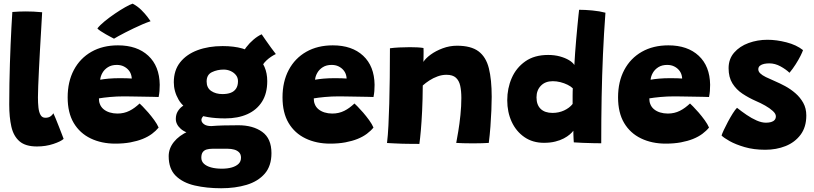

<svg xmlns="http://www.w3.org/2000/svg" viewBox="-20 -780 4454 1050"><path d="M328 -20.5Q313 -6.5 271.8 7.2Q230.5 21 182 21Q119.5 21 86.8 -7.2Q54 -35.5 42.2 -87Q30.5 -138.5 30.5 -208.5Q30.5 -266.5 31.5 -322.8Q32.5 -379 34.2 -432.5Q36 -486 38 -535.8Q40 -585.5 42.5 -630.5Q45 -675.5 47.5 -714.5Q87.5 -717.5 121 -717.5Q142.5 -717.5 163.8 -716.5Q185 -715.5 210.5 -713Q208 -666.5 204.8 -612.8Q201.5 -559 198.5 -504.2Q195.5 -449.5 193 -399.2Q190.5 -349 189 -309.5Q187.5 -270 187.5 -247.5Q187.5 -217.5 190.2 -192Q193 -166.5 201.8 -151.2Q210.5 -136 228 -136Q244.5 -136 255 -142.8Q265.5 -149.5 272 -160.5Q275.5 -153.5 283.8 -133.5Q292 -113.5 301.5 -89.2Q311 -65 318.5 -45.5Q326 -26 328 -20.5Z M847.5 -82.5Q833 -64.5 811.2 -48.2Q789.5 -32 760.2 -20.2Q731 -8.5 693.8 -1.5Q656.5 5.5 610.5 5.5Q535 5.5 475.8 -23Q416.5 -51.5 383.2 -107.5Q350 -163.5 350 -247.5Q350 -333.5 384 -397.5Q418 -461.5 480 -496.8Q542 -532 625 -532Q730 -532 791 -475.2Q852 -418.5 853.5 -316.5Q853.5 -297 852.2 -282Q851 -267 847.5 -249.5Q840 -250 814.2 -250.5Q788.5 -251 756.5 -251.5Q724.5 -252 697 -252.5Q669.5 -253 658.5 -253Q618 -253 581 -249.5Q544 -246 521 -242Q521 -234.5 522 -227Q523 -219.5 525.5 -213Q531.5 -195.5 545.5 -183.5Q559.5 -171.5 579.5 -165.2Q599.5 -159 622 -159Q640.5 -159 656.8 -162.8Q673 -166.5 688 -174Q703 -181.5 716.5 -191.5Q730 -201.5 743.5 -214Q746.5 -211.5 760 -198Q773.5 -184.5 790.8 -164.5Q808 -144.5 823.8 -122.8Q839.5 -101 847.5 -82.5ZM528 -344Q546.5 -347.5 574.2 -350Q602 -352.5 639 -352.5Q659.5 -352.5 676.5 -351.8Q693.5 -351 700.5 -350.5Q700.5 -359 697.5 -369.5Q693.5 -384.5 682.8 -397Q672 -409.5 656 -417.2Q640 -425 618.5 -425Q590 -425 570.2 -412.5Q550.5 -400 540 -381.2Q529.5 -362.5 528 -344ZM705.5 -760Q732 -746 752.5 -725.8Q773 -705.5 786.2 -688Q799.5 -670.5 803.5 -664Q782.5 -657 758.8 -646.8Q735 -636.5 711 -625Q687 -613.5 665.5 -602.5Q644 -591.5 627.8 -582.5Q611.5 -573.5 603.5 -568.5Q599.5 -570.5 586.8 -577.2Q574 -584 558.8 -592.5Q543.5 -601 530.5 -609.8Q517.5 -618.5 512.5 -624.5Q526.5 -642.5 552.5 -663.8Q578.5 -685 608.2 -705.2Q638 -725.5 664.5 -740.5Q691 -755.5 705.5 -760Z M1211.5 -132.5Q1105.5 -132.5 1044 -161.2Q982.5 -190 956.5 -235.2Q930.5 -280.5 930.5 -330Q930.5 -395.5 965.2 -439.2Q1000 -483 1060.2 -505.5Q1120.5 -528 1197.5 -528Q1321.5 -528 1381.5 -475.2Q1441.5 -422.5 1441.5 -336.5Q1441.5 -269 1412.8 -223.8Q1384 -178.5 1332.5 -155.5Q1281 -132.5 1211.5 -132.5ZM1189.5 249.5Q1110.5 249.5 1045.2 234.5Q980 219.5 941.2 181.5Q902.5 143.5 902.5 74Q902.5 32 930.8 -3.5Q959 -39 1011.2 -62.5Q1063.5 -86 1135.5 -90.5Q1166.5 -93 1200.2 -94Q1234 -95 1284 -95Q1363.5 -95 1414 -58.8Q1464.5 -22.5 1464.5 57.5Q1464.5 127.5 1427.8 169.8Q1391 212 1328.8 230.8Q1266.5 249.5 1189.5 249.5ZM1193.5 142.5Q1224 142.5 1247.5 135.8Q1271 129 1284.5 116Q1298 103 1298 82.5Q1298 64 1287.5 53.2Q1277 42.5 1260.5 38Q1244 33.5 1225.5 33.5Q1214 33.5 1198.5 33.5Q1183 33.5 1168 33.5Q1153 33.5 1141.5 33.5Q1124 33.5 1110.2 37.5Q1096.5 41.5 1088.8 52Q1081 62.5 1081 82.5Q1081 102 1095 115.2Q1109 128.5 1134.2 135.5Q1159.5 142.5 1193.5 142.5ZM1067 -35.5Q996 -51 968.8 -75.2Q941.5 -99.5 941.5 -129.5Q941.5 -153.5 952 -170.8Q962.5 -188 977 -198.5Q991.5 -209 1003.5 -212.5L1116 -158.5Q1098.5 -152.5 1090 -143Q1081.5 -133.5 1081.5 -124Q1081.5 -111.5 1095.2 -101Q1109 -90.5 1135.5 -90.5ZM1196.5 -265.5Q1223.5 -265.5 1242.2 -272.8Q1261 -280 1271.2 -295.8Q1281.5 -311.5 1281.5 -336Q1281.5 -355.5 1270.2 -369.5Q1259 -383.5 1241.2 -391.5Q1223.5 -399.5 1203 -399.5Q1168.5 -399.5 1139.2 -385.5Q1110 -371.5 1110 -334.5Q1110 -299.5 1135 -282.5Q1160 -265.5 1196.5 -265.5ZM1403.5 -396 1304 -480Q1310 -499.5 1327 -522Q1344 -544.5 1366.8 -563.8Q1389.5 -583 1411 -592.5Q1419 -581 1433 -560.5Q1447 -540 1462.5 -519Q1478 -498 1488.5 -484.5Q1476 -478.5 1462.8 -469.8Q1449.5 -461 1437.5 -449.8Q1425.5 -438.5 1416.5 -425Q1407.5 -411.5 1403.5 -396Z M2022.5 -82.5Q2008 -64.5 1986.2 -48.2Q1964.5 -32 1935.2 -20.2Q1906 -8.5 1868.8 -1.5Q1831.5 5.5 1785.5 5.5Q1710 5.5 1650.8 -23Q1591.5 -51.5 1558.2 -107.5Q1525 -163.5 1525 -247.5Q1525 -333.5 1559 -397.5Q1593 -461.5 1655 -496.8Q1717 -532 1800 -532Q1905 -532 1966 -475.2Q2027 -418.5 2028.5 -316.5Q2028.5 -297 2027.2 -282Q2026 -267 2022.5 -249.5Q2015 -250 1989.2 -250.5Q1963.5 -251 1931.5 -251.5Q1899.5 -252 1872 -252.5Q1844.5 -253 1833.5 -253Q1793 -253 1756 -249.5Q1719 -246 1696 -242Q1696 -234.5 1697 -227Q1698 -219.5 1700.5 -213Q1706.5 -195.5 1720.5 -183.5Q1734.5 -171.5 1754.5 -165.2Q1774.5 -159 1797 -159Q1815.5 -159 1831.8 -162.8Q1848 -166.5 1863 -174Q1878 -181.5 1891.5 -191.5Q1905 -201.5 1918.5 -214Q1921.5 -211.5 1935 -198Q1948.5 -184.5 1965.8 -164.5Q1983 -144.5 1998.8 -122.8Q2014.5 -101 2022.5 -82.5ZM1703 -344Q1721.5 -347.5 1749.2 -350Q1777 -352.5 1814 -352.5Q1834.5 -352.5 1851.5 -351.8Q1868.5 -351 1875.5 -350.5Q1875.5 -359 1872.5 -369.5Q1868.5 -384.5 1857.8 -397Q1847 -409.5 1831 -417.2Q1815 -425 1793.5 -425Q1765 -425 1745.2 -412.5Q1725.5 -400 1715 -381.2Q1704.5 -362.5 1703 -344Z M2273.5 7Q2256.5 7 2231.5 6.8Q2206.5 6.5 2180.5 6Q2160.5 5 2133.5 4Q2106.5 3 2096.5 2Q2101.5 -39.5 2104.2 -93.8Q2107 -148 2108.8 -213.5Q2110.5 -279 2111.5 -355Q2112.5 -431 2112.5 -516Q2133.5 -519 2163 -520.5Q2192.5 -522 2221.5 -522Q2242.5 -522 2262 -521Q2281.5 -520 2296 -517.5Q2296.5 -513.5 2296.5 -500Q2296.5 -486.5 2296.2 -470.2Q2296 -454 2295.5 -441.5Q2306.5 -460 2334.5 -480.8Q2362.5 -501.5 2400.8 -515.8Q2439 -530 2479.5 -530Q2556 -530 2597 -499.2Q2638 -468.5 2653.5 -406.5Q2669 -344.5 2669 -250.5Q2669 -219.5 2667.2 -176.8Q2665.5 -134 2662 -87.5Q2658.5 -41 2653 1.5Q2641.5 2.5 2617.5 3.2Q2593.5 4 2566.5 4Q2538 4 2512.2 3.2Q2486.5 2.5 2475 1.5Q2479.5 -21.5 2486.2 -62Q2493 -102.5 2498 -151Q2503 -199.5 2503 -244.5Q2503 -282.5 2496.8 -311Q2490.5 -339.5 2473 -355.2Q2455.5 -371 2421.5 -371Q2397 -371 2373 -362.2Q2349 -353.5 2328.2 -340Q2307.5 -326.5 2292 -312.5Q2291.5 -235 2288.5 -173.5Q2285.5 -112 2281.5 -66.8Q2277.5 -21.5 2273.5 7Z M3118 -1.5Q3117.5 -8 3116.8 -19.8Q3116 -31.5 3115.8 -44Q3115.5 -56.5 3115.5 -65Q3109 -56 3096 -44.8Q3083 -33.5 3063.2 -23Q3043.5 -12.5 3016.5 -5.8Q2989.5 1 2954.5 1Q2893 1 2847.8 -30.2Q2802.5 -61.5 2778.2 -114.2Q2754 -167 2754 -231.5Q2754 -297 2778.5 -353.2Q2803 -409.5 2852.8 -444.5Q2902.5 -479.5 2977.5 -479.5Q3012.5 -479.5 3041.8 -471.5Q3071 -463.5 3091.8 -451Q3112.5 -438.5 3121 -424.5Q3122.5 -454.5 3125.2 -491.2Q3128 -528 3131.2 -566.2Q3134.5 -604.5 3137.8 -638Q3141 -671.5 3143.5 -695.2Q3146 -719 3147 -726.5Q3179 -726.5 3219.2 -722.8Q3259.5 -719 3291 -710.5Q3282.5 -596.5 3277.5 -483Q3272.5 -369.5 3270.2 -249.8Q3268 -130 3268 3.5Q3255.5 3.5 3226.5 3Q3197.5 2.5 3167 1.2Q3136.5 0 3118 -1.5ZM3002 -162.5Q3019 -162.5 3035 -166Q3051 -169.5 3065 -176Q3079 -182.5 3091 -191.5Q3103 -200.5 3111.5 -211.5Q3111.5 -221 3111.5 -233Q3111.5 -245 3111.5 -257Q3111.5 -269 3111.8 -279.5Q3112 -290 3112.5 -297Q3102 -307.5 3083.8 -316.5Q3065.5 -325.5 3044.5 -330.8Q3023.5 -336 3003 -336Q2962 -336 2938 -311.2Q2914 -286.5 2914 -247.5Q2914 -206.5 2936.8 -184.5Q2959.5 -162.5 3002 -162.5Z M3857.5 -82.5Q3843 -64.5 3821.2 -48.2Q3799.5 -32 3770.2 -20.2Q3741 -8.5 3703.8 -1.5Q3666.5 5.5 3620.5 5.5Q3545 5.5 3485.8 -23Q3426.5 -51.5 3393.2 -107.5Q3360 -163.5 3360 -247.5Q3360 -333.5 3394 -397.5Q3428 -461.5 3490 -496.8Q3552 -532 3635 -532Q3740 -532 3801 -475.2Q3862 -418.5 3863.5 -316.5Q3863.5 -297 3862.2 -282Q3861 -267 3857.5 -249.5Q3850 -250 3824.2 -250.5Q3798.5 -251 3766.5 -251.5Q3734.5 -252 3707 -252.5Q3679.5 -253 3668.5 -253Q3628 -253 3591 -249.5Q3554 -246 3531 -242Q3531 -234.5 3532 -227Q3533 -219.5 3535.5 -213Q3541.5 -195.5 3555.5 -183.5Q3569.5 -171.5 3589.5 -165.2Q3609.5 -159 3632 -159Q3650.5 -159 3666.8 -162.8Q3683 -166.5 3698 -174Q3713 -181.5 3726.5 -191.5Q3740 -201.5 3753.5 -214Q3756.5 -211.5 3770 -198Q3783.5 -184.5 3800.8 -164.5Q3818 -144.5 3833.8 -122.8Q3849.5 -101 3857.5 -82.5ZM3538 -344Q3556.5 -347.5 3584.2 -350Q3612 -352.5 3649 -352.5Q3669.5 -352.5 3686.5 -351.8Q3703.5 -351 3710.5 -350.5Q3710.5 -359 3707.5 -369.5Q3703.5 -384.5 3692.8 -397Q3682 -409.5 3666 -417.2Q3650 -425 3628.5 -425Q3600 -425 3580.2 -412.5Q3560.5 -400 3550 -381.2Q3539.5 -362.5 3538 -344Z M4165 39Q4102 39 4052.5 24.5Q4003 10 3970.5 -8.2Q3938 -26.5 3926 -39Q3929 -49 3938.5 -69.5Q3948 -90 3961 -114.2Q3974 -138.5 3987.2 -159.5Q4000.5 -180.5 4010.5 -190.5Q4035.5 -170.5 4063 -151.8Q4090.5 -133 4118 -121Q4145.5 -109 4168.5 -109Q4184.5 -109 4196.8 -112.5Q4209 -116 4216 -123.8Q4223 -131.5 4223 -144Q4223 -158 4206.2 -173.2Q4189.5 -188.5 4164.2 -202.8Q4139 -217 4113 -228Q4074.5 -245 4040.5 -267.5Q4006.5 -290 3985.5 -323.8Q3964.5 -357.5 3964.5 -407Q3964.5 -457.5 3994.8 -492.2Q4025 -527 4073.8 -544.8Q4122.5 -562.5 4177 -562.5Q4226.5 -562.5 4281 -548.5Q4335.5 -534.5 4371.5 -506Q4368.5 -496 4357.8 -474.5Q4347 -453 4331.2 -428.2Q4315.5 -403.5 4297.5 -382Q4278.5 -400.5 4248.5 -417Q4218.5 -433.5 4187 -433.5Q4173 -433.5 4159.2 -430.8Q4145.5 -428 4136.2 -420.8Q4127 -413.5 4127 -401Q4127 -389 4137.5 -378.8Q4148 -368.5 4168.2 -358.5Q4188.5 -348.5 4218 -336Q4244 -325 4273.8 -309Q4303.5 -293 4329.8 -270.2Q4356 -247.5 4372.8 -217.5Q4389.5 -187.5 4389.5 -148.5Q4389.5 -85 4358.2 -43.2Q4327 -1.5 4276.2 18.8Q4225.5 39 4165 39Z"/></svg>

Font: Grandstander Thin ExtraBold
Style: Regular
Weight: 800
Version: Version 1.200